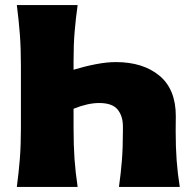

<svg xmlns="http://www.w3.org/2000/svg" viewBox="-20 -733 753 753"><path d="M46 0Q53.5 -56.5 57.8 -109.8Q62 -163 62 -230.5V-474Q62 -544.5 57.8 -599.5Q53.5 -654.5 46 -713H284.5Q277 -660 272.8 -609.8Q268.5 -559.5 268.5 -496V-459.5Q313 -473 355.8 -481.2Q398.5 -489.5 434.5 -489.5Q541 -489.5 605.2 -436.2Q669.5 -383 669.5 -277.5Q669.5 -263.5 669.2 -248Q669 -232.5 669 -218.5Q669 -154.5 672.8 -104Q676.5 -53.5 685 0H446.5Q454 -53 458 -103.2Q462 -153.5 462 -217V-238Q462 -278 441.2 -303.5Q420.5 -329 368.5 -329Q324.5 -329 268.5 -306.5V-230.5Q268.5 -163 272.2 -109.8Q276 -56.5 284.5 0Z"/></svg>

Font: Commissioner Flair ExtraBold
Style: Regular
Weight: 800
Designer: Kostas Bartsokas
Foundry: Kostas Bartsokas
Version: Version 1.000; ttfautohint (v1.8.3)